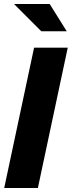

<svg xmlns="http://www.w3.org/2000/svg" viewBox="-20 -938 358 958"><path d="M1 0 150 -700H318L169 0ZM228 -918 313 -782H186L50 -918Z"/></svg>

Font: Red Hat Display Black
Style: Italic
Weight: 900
Italic angle: -12°
Designer: Pentagram / MCKL
Foundry: Pentagram / MCKL
Version: Version 1.003; Red Hat Display Black Italic